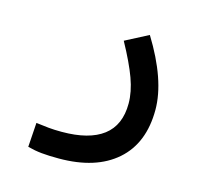

<svg xmlns="http://www.w3.org/2000/svg" viewBox="-83 -393 753 715"><g transform="rotate(15 293.0 -36.0)"><path d="M201.2 230Q162.1 230 135 227.3Q107.9 224.6 80.6 217.3L86.9 123.5Q114.7 127 136 129.2Q157.2 131.3 186.5 131.3Q291.5 131.3 345.7 90.1Q399.9 48.8 399.9 -34.7Q399.9 -79.6 381.1 -131.1Q362.3 -182.6 321.8 -256.3L410.2 -302.2Q502.4 -152.3 502.4 -38.1Q502.4 90.8 423.1 160.4Q343.8 230 201.2 230Z"/></g></svg>

Font: Cascadia Code NF
Style: Regular
Weight: 400
Monospace: yes
Designer: Aaron Bell
Foundry: Saja Typeworks
Version: Version 2404.023; ttfautohint (v1.8.4)